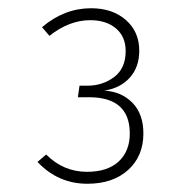

<svg xmlns="http://www.w3.org/2000/svg" viewBox="-20 -762 440 466"><path d="M201 -742Q253 -742 285.5 -713.5Q318 -685 318 -639Q318 -599 295 -573.5Q272 -548 233 -542Q274 -540 301 -513Q328 -486 328 -438Q328 -383 291 -349.5Q254 -316 192 -316Q121 -316 71 -369L92 -387Q134 -345 191 -345Q241 -345 268 -370Q295 -395 295 -438Q295 -526 196 -526H169L173 -554H192Q229 -554 257 -575Q285 -596 285 -638Q285 -673 261.5 -693Q238 -713 199 -713Q148 -713 100 -675L82 -696Q136 -742 201 -742Z"/></svg>

Font: Fira Sans UltraLight
Style: Regular
Weight: 200
Designer: Carrois Corporate & Edenspiekermann AG
Foundry: Carrois Corporate GbR & Edenspiekermann AG
Version: Version 4.106;PS 004.106;hotconv 1.0.70;makeotf.lib2.5.58329